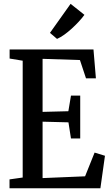

<svg xmlns="http://www.w3.org/2000/svg" viewBox="-20 -1008 601 1028"><path d="M101.5 -57.5V-683L31.5 -694.5V-743H480.5L493.5 -588.5H440.5L408 -686.5L208 -693V-409L346 -412.5L360 -496H409.5V-266.5H360L346.5 -353L208 -356.5V-54.5L435.5 -64L486.5 -191L542 -174L517.5 0H31V-47.5ZM285 -800 247.5 -832 358 -987.5 432 -928.5Q419 -910.5 401.2 -891.5Q383.5 -872.5 363.8 -854.5Q344 -836.5 324 -822.2Q304 -808 286 -800Z"/></svg>

Font: Merriweather 24pt SemiCondensed
Style: Regular
Weight: 400
Width: 4
Designer: Eben Sorkin
Foundry: Eben Sorkin
Version: Version 2.100